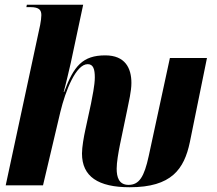

<svg xmlns="http://www.w3.org/2000/svg" viewBox="-20 -780 915 808"><path d="M526 8C702 8 755 -68 779 -182L851 -536H695L606 -124C587 -36 566 -2 521 -2C480 -2 471 -35 471 -70C471 -97 478 -137 485 -172L515 -316C522 -351 533 -396 533 -431C533 -493 507 -547 423 -547C328 -547 290 -502 250 -393H248C255 -417 273 -494 278 -516L330 -760H93L91 -750H108C147 -750 154 -736 154 -716C154 -705 152 -692 149 -675L4 0H161L234 -309C256 -400 300 -510 349 -510C373 -510 379 -488 379 -454C379 -421 368 -371 363 -344L339 -233C333 -206 325 -161 325 -134C325 -37 393 8 526 8Z"/></svg>

Font: Noto Serif Display Condensed ExtraBold
Style: Italic
Weight: 800
Width: 3
Italic angle: -12°
Designer: Monotype Design Team
Foundry: Monotype Imaging Inc.
Version: Version 2.009